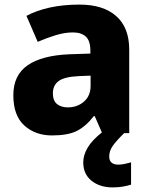

<svg xmlns="http://www.w3.org/2000/svg" viewBox="-20 -579 650 835"><path d="M470 236Q414 236 378 207Q342 178 342 127Q342 96 361 63.5Q380 31 423 -3L392 -74H388Q353 -29 314 -9.5Q275 10 206 10Q134 10 86 -33Q38 -76 38 -165Q38 -252 100 -295Q162 -338 282 -343L373 -346V-359Q373 -402 353 -420Q333 -438 297 -438Q262 -438 222.5 -426Q183 -414 144 -397L95 -510Q140 -534 198 -546.5Q256 -559 326 -559Q429 -559 485.5 -509Q542 -459 542 -363V0H520Q487 32 471 54.5Q455 77 455 101Q455 120 465.5 128.5Q476 137 494 137Q508 137 524 133.5Q540 130 550 127V224Q534 229 514.5 232.5Q495 236 470 236ZM323 -248Q260 -245 235 -226.5Q210 -208 210 -173Q210 -141 228 -126.5Q246 -112 275 -112Q316 -112 345 -137Q374 -162 374 -206V-250Z"/></svg>

Font: Noto Sans Canadian Aboriginal ExtraBold
Style: Regular
Weight: 800
Designer: Monotype Design Team, Typotheque's Kevin King
Foundry: Monotype Imaging Inc.
Version: Version 2.004; ttfautohint (v1.8.4.7-5d5b)